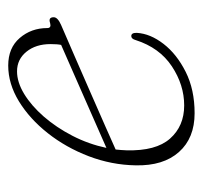

<svg xmlns="http://www.w3.org/2000/svg" viewBox="-33 -465 505 479"><g transform="rotate(-90 219.5 -225.5)"><path d="M377 -136.5Q375 -103 349.5 -70Q324 -37 279.8 -14.8Q235.5 7.5 176.5 7.5Q114.5 7.5 79.8 -31.5Q45 -70.5 46.5 -139.5Q47.5 -199.5 69.2 -256.5Q91 -313.5 126.8 -358.8Q162.5 -404 206.2 -430.8Q250 -457.5 295.5 -457.5Q339.5 -457.5 364.2 -428.8Q389 -400 389 -360Q389 -349.5 401.5 -353Q416 -358 416 -344Q416 -334 396.5 -325.5Q366.5 -312.5 321.5 -293Q276.5 -273.5 228.8 -252.5Q181 -231.5 142.2 -214.5Q103.5 -197.5 86 -189.5Q84.5 -176 84 -162.5Q82 -89 113.2 -53.8Q144.5 -18.5 196 -18.5Q247 -18.5 293.5 -49.2Q340 -80 359 -139.5Q362 -150.5 369 -150.5Q377.5 -150.5 377 -136.5ZM281 -435.5Q254 -435.5 224.8 -417.8Q195.5 -400 168.2 -368.8Q141 -337.5 120.2 -297.2Q99.5 -257 90 -212.5Q108.5 -220.5 140 -234.5Q171.5 -248.5 208.8 -264.8Q246 -281 282.5 -297.2Q319 -313.5 347 -325.5Q349 -335 349 -352Q349 -388.5 330 -412Q311 -435.5 281 -435.5Z"/></g></svg>

Font: Fraunces 9pt Soft Thin
Style: Italic
Weight: 100
Italic angle: -16°
Version: Version 1.000;[b76b70a41]